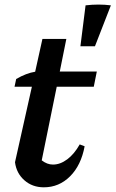

<svg xmlns="http://www.w3.org/2000/svg" viewBox="-20 -788 493 819"><path d="M167 11Q118 11 84 -19Q50 -49 44 -96L116 -418H42L49 -451Q92 -476 130 -482L161 -622H263L235 -483H393L380 -418H222L158 -104Q181 -86 206 -86Q237 -86 267 -108.5Q297 -131 320 -172L341 -164Q326 -83 279 -36Q232 11 167 11ZM323 -590.6 345 -765.2Q401 -771.8 453 -765.2L385 -590.6Z"/></svg>

Font: Piazzolla SemiBold
Style: Italic
Weight: 600
Italic angle: -11.3°
Designer: Juan Pablo del Peral
Foundry: Huerta Tipografica
Version: Version 1.330